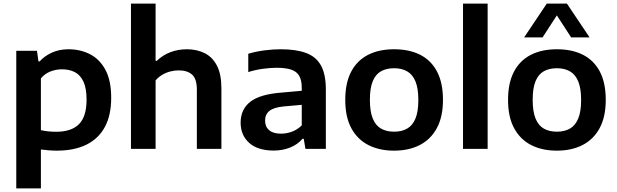

<svg xmlns="http://www.w3.org/2000/svg" viewBox="-20 -828 3432 1068"><path d="M70.5 220V-545.5H185.5L194 -486.5H200.5Q228 -517 269 -535.5Q310 -554 361 -554Q426 -554 480 -526.8Q534 -499.5 566.2 -440Q598.5 -380.5 598.5 -283.5Q598.5 -187.5 563.5 -122.2Q528.5 -57 461 -23.5Q393.5 10 296 10Q272.5 10 249.5 8Q226.5 6 207.5 3.5V220ZM292 -95Q377.5 -95 419.5 -137.5Q461.5 -180 461.5 -273Q461.5 -337.5 444 -374.5Q426.5 -411.5 395.8 -427Q365 -442.5 324.5 -442.5Q293 -442.5 261.5 -430.8Q230 -419 207.5 -392V-104Q224.5 -100 247 -97.5Q269.5 -95 292 -95Z M708.5 0V-808H845.5V-489.5H852Q885 -521.5 928 -537.8Q971 -554 1020 -554Q1075 -554 1118.5 -532.2Q1162 -510.5 1186.8 -462.8Q1211.5 -415 1211.5 -337V0H1075V-329Q1075 -390 1048.2 -413.2Q1021.5 -436.5 975 -436.5Q952 -436.5 928.5 -430.8Q905 -425 883.5 -412.5Q862 -400 845.5 -381V0Z M1502.5 9.5Q1414 9.5 1366.2 -33.2Q1318.5 -76 1318.5 -145.5Q1318.5 -220 1372.5 -262Q1426.5 -304 1546.5 -313L1686 -325.5L1698.5 -248.5L1559 -236Q1502.5 -230.5 1478.5 -211Q1454.5 -191.5 1454.5 -157.5Q1454.5 -123.5 1476.8 -104Q1499 -84.5 1543.5 -84.5Q1574 -84.5 1604 -95.5Q1634 -106.5 1658.5 -130.5V-339.5Q1658.5 -382.5 1644 -406.8Q1629.5 -431 1598.8 -441Q1568 -451 1519 -451Q1486 -451 1443.5 -445.5Q1401 -440 1361 -427V-529Q1402.5 -541.5 1451 -547.8Q1499.5 -554 1541 -554Q1627 -554 1682.8 -533.2Q1738.5 -512.5 1765.5 -463.5Q1792.5 -414.5 1792.5 -330V0H1679L1669.5 -56H1662.5Q1635 -23.5 1593 -7Q1551 9.5 1502.5 9.5Z M2172 10Q2090 10 2029 -21.2Q1968 -52.5 1934.2 -115Q1900.5 -177.5 1900.5 -272Q1900.5 -366.5 1933.2 -429Q1966 -491.5 2027 -522.8Q2088 -554 2172 -554Q2257 -554 2317.8 -523Q2378.5 -492 2411.2 -429.5Q2444 -367 2444 -272.5Q2444 -178.5 2410.2 -115.8Q2376.5 -53 2315.5 -21.5Q2254.5 10 2172 10ZM2172 -95.5Q2214.5 -95.5 2244.5 -112.5Q2274.5 -129.5 2290.8 -168.2Q2307 -207 2307 -271.5Q2307 -337 2290.8 -375.8Q2274.5 -414.5 2244.2 -431.5Q2214 -448.5 2172 -448.5Q2130 -448.5 2099.8 -431.8Q2069.5 -415 2053.5 -376.5Q2037.5 -338 2037.5 -273Q2037.5 -207.5 2053.5 -168.5Q2069.5 -129.5 2099.8 -112.5Q2130 -95.5 2172 -95.5Z M2555.5 0V-808H2692.5V0Z M3077.5 10Q2995.5 10 2934.5 -21.2Q2873.5 -52.5 2839.8 -115Q2806 -177.5 2806 -272Q2806 -366.5 2838.8 -429Q2871.5 -491.5 2932.5 -522.8Q2993.5 -554 3077.5 -554Q3162.5 -554 3223.2 -523Q3284 -492 3316.8 -429.5Q3349.5 -367 3349.5 -272.5Q3349.5 -178.5 3315.8 -115.8Q3282 -53 3221 -21.5Q3160 10 3077.5 10ZM3077.5 -95.5Q3120 -95.5 3150 -112.5Q3180 -129.5 3196.2 -168.2Q3212.5 -207 3212.5 -271.5Q3212.5 -337 3196.2 -375.8Q3180 -414.5 3149.8 -431.5Q3119.5 -448.5 3077.5 -448.5Q3035.5 -448.5 3005.2 -431.8Q2975 -415 2959 -376.5Q2943 -338 2943 -273Q2943 -207.5 2959 -168.5Q2975 -129.5 3005.2 -112.5Q3035.5 -95.5 3077.5 -95.5ZM2895.5 -620 3021.5 -808H3133.5L3259.5 -620H3157L3065.5 -761H3089.5L2998 -620Z"/></svg>

Font: Encode Sans SemiExpanded SemiBold
Style: Regular
Weight: 600
Width: 6
Designer: Multiple Designers
Foundry: Impallari Type
Version: Version 3.002